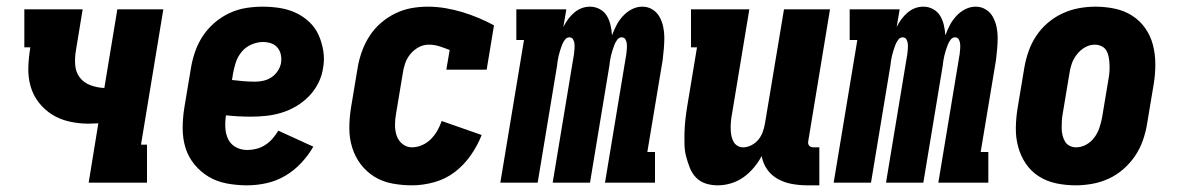

<svg xmlns="http://www.w3.org/2000/svg" viewBox="-20 -548 3540 576"><path d="M246 0 275 -178Q267 -178 260 -177.5Q253 -177 245 -177Q216 -177 187.5 -183.5Q159 -190 136 -204.5Q113 -219 96 -241Q79 -263 71.5 -290Q64 -317 65 -346.5Q66 -376 71 -406H53V-520H228L208 -398Q204 -376 205.5 -354Q207 -332 219 -316Q231 -300 251 -292.5Q271 -285 293 -284L332 -520H470L403 -114H421V0Z M721 8Q691 8 661 2.5Q631 -3 606.5 -17.5Q582 -32 563.5 -54.5Q545 -77 536.5 -104.5Q528 -132 528 -163Q528 -194 533 -225L553 -345Q557 -369 565.5 -393.5Q574 -418 588.5 -440Q603 -462 624 -480Q645 -498 669 -509Q693 -520 718 -524Q743 -528 768 -528Q794 -528 819.5 -524Q845 -520 867.5 -509.5Q890 -499 908 -482Q926 -465 936 -442.5Q946 -420 950 -394.5Q954 -369 949 -343Q946 -321 935 -299Q924 -277 907 -259.5Q890 -242 869 -229.5Q848 -217 825 -210Q802 -203 779 -200.5Q756 -198 733 -198Q714 -198 695.5 -199Q677 -200 658 -202Q655 -183 656 -164.5Q657 -146 664.5 -130.5Q672 -115 687.5 -106.5Q703 -98 722 -98Q735 -98 749 -101.5Q763 -105 775.5 -113Q788 -121 797.5 -132Q807 -143 815 -156L920 -108Q905 -82 883.5 -59Q862 -36 835.5 -20.5Q809 -5 779.5 1.5Q750 8 721 8ZM746 -303Q758 -303 771 -306Q784 -309 795 -316.5Q806 -324 813.5 -335.5Q821 -347 823 -359Q825 -372 822.5 -384Q820 -396 812.5 -405Q805 -414 793.5 -418Q782 -422 769 -422Q752 -422 734.5 -414.5Q717 -407 705 -392.5Q693 -378 687.5 -361Q682 -344 679 -327L676 -308Q692 -306 710 -304.5Q728 -303 746 -303Z M1216 8Q1186 8 1156.5 2.5Q1127 -3 1103 -18Q1079 -33 1062 -55.5Q1045 -78 1036.5 -105.5Q1028 -133 1028 -163.5Q1028 -194 1033 -225L1053 -345Q1057 -369 1065.5 -393Q1074 -417 1088 -439Q1102 -461 1122 -478.5Q1142 -496 1165.5 -507.5Q1189 -519 1213.5 -523.5Q1238 -528 1263 -528Q1290 -528 1316.5 -523.5Q1343 -519 1367.5 -511.5Q1392 -504 1416 -494Q1440 -484 1462 -472L1440 -339H1319L1329 -398Q1314 -404 1298.5 -409Q1283 -414 1266 -414Q1250 -414 1235.5 -406Q1221 -398 1210.5 -385Q1200 -372 1195 -356.5Q1190 -341 1188 -326L1168 -206Q1165 -189 1165 -172.5Q1165 -156 1170 -141Q1175 -126 1187.5 -116Q1200 -106 1216 -106Q1231 -106 1246 -112.5Q1261 -119 1272.5 -130.5Q1284 -142 1292 -156Q1300 -170 1305 -185L1425 -143Q1413 -112 1392.5 -82.5Q1372 -53 1344.5 -32Q1317 -11 1283 -1.5Q1249 8 1216 8Z M1481 0 1552 -428H1529V-520H1679L1670 -467Q1676 -479 1684 -490Q1692 -501 1702.5 -510Q1713 -519 1725 -523.5Q1737 -528 1750 -528Q1766 -528 1779.5 -520.5Q1793 -513 1800.5 -500.5Q1808 -488 1811.5 -473Q1815 -458 1816 -442Q1822 -458 1829.5 -472.5Q1837 -487 1849 -500Q1861 -513 1876 -520.5Q1891 -528 1907 -528Q1924 -528 1937.5 -519.5Q1951 -511 1958.5 -497.5Q1966 -484 1969.5 -468Q1973 -452 1973 -435.5Q1973 -419 1971.5 -402Q1970 -385 1968 -368L1922 -92H1945V0H1795L1859 -386Q1860 -394 1860.5 -401.5Q1861 -409 1860.5 -416Q1860 -423 1856.5 -429.5Q1853 -436 1845 -436Q1837 -436 1831.5 -428.5Q1826 -421 1823 -413Q1820 -405 1817.5 -397Q1815 -389 1813 -381Q1811 -373 1810 -365.5Q1809 -358 1808 -350L1750 0H1638L1702 -386Q1703 -394 1703.5 -401.5Q1704 -409 1703.5 -416Q1703 -423 1699.5 -429.5Q1696 -436 1688 -436Q1680 -436 1674.5 -428.5Q1669 -421 1666 -413Q1663 -405 1660.5 -397Q1658 -389 1656 -381Q1654 -373 1653 -365.5Q1652 -358 1651 -350L1593 0Z M2133 8Q2114 8 2097 2.5Q2080 -3 2068 -15.5Q2056 -28 2049.5 -44.5Q2043 -61 2038.5 -78Q2034 -95 2033.5 -113.5Q2033 -132 2033.5 -150.5Q2034 -169 2036 -187.5Q2038 -206 2041 -225L2071 -406H2053V-520H2228L2176 -206Q2174 -196 2173 -185.5Q2172 -175 2172 -164.5Q2172 -154 2173.5 -144.5Q2175 -135 2179 -126Q2183 -117 2191 -111.5Q2199 -106 2209 -106Q2222 -106 2234.5 -112.5Q2247 -119 2255.5 -129.5Q2264 -140 2268.5 -153Q2273 -166 2275 -178L2332 -520H2470L2405 -126Q2404 -122 2404.5 -118Q2405 -114 2407.5 -111Q2410 -108 2413.5 -107Q2417 -106 2421 -106H2438V8H2402Q2379 8 2356.5 4Q2334 0 2314.5 -10.5Q2295 -21 2282 -39Q2269 -57 2265 -80Q2255 -61 2241 -44.5Q2227 -28 2210 -16Q2193 -4 2173 2Q2153 8 2133 8Z M2481 0 2552 -428H2529V-520H2679L2670 -467Q2676 -479 2684 -490Q2692 -501 2702.5 -510Q2713 -519 2725 -523.5Q2737 -528 2750 -528Q2766 -528 2779.5 -520.5Q2793 -513 2800.5 -500.5Q2808 -488 2811.5 -473Q2815 -458 2816 -442Q2822 -458 2829.5 -472.5Q2837 -487 2849 -500Q2861 -513 2876 -520.5Q2891 -528 2907 -528Q2924 -528 2937.5 -519.5Q2951 -511 2958.5 -497.5Q2966 -484 2969.5 -468Q2973 -452 2973 -435.5Q2973 -419 2971.5 -402Q2970 -385 2968 -368L2922 -92H2945V0H2795L2859 -386Q2860 -394 2860.5 -401.5Q2861 -409 2860.5 -416Q2860 -423 2856.5 -429.5Q2853 -436 2845 -436Q2837 -436 2831.5 -428.5Q2826 -421 2823 -413Q2820 -405 2817.5 -397Q2815 -389 2813 -381Q2811 -373 2810 -365.5Q2809 -358 2808 -350L2750 0H2638L2702 -386Q2703 -394 2703.5 -401.5Q2704 -409 2703.5 -416Q2703 -423 2699.5 -429.5Q2696 -436 2688 -436Q2680 -436 2674.5 -428.5Q2669 -421 2666 -413Q2663 -405 2660.5 -397Q2658 -389 2656 -381Q2654 -373 2653 -365.5Q2652 -358 2651 -350L2593 0Z M3207 8Q3177 8 3148.5 2Q3120 -4 3096.5 -19Q3073 -34 3057.5 -57Q3042 -80 3034.5 -107.5Q3027 -135 3027.5 -165Q3028 -195 3033 -225L3053 -345Q3057 -369 3065.5 -393.5Q3074 -418 3088.5 -440Q3103 -462 3123.5 -479.5Q3144 -497 3168 -508Q3192 -519 3217 -523.5Q3242 -528 3266 -528Q3296 -528 3324.5 -522Q3353 -516 3376.5 -501Q3400 -486 3416 -463Q3432 -440 3439 -412.5Q3446 -385 3446 -355Q3446 -325 3441 -295L3421 -175Q3417 -151 3408.5 -126.5Q3400 -102 3385 -80Q3370 -58 3350 -40.5Q3330 -23 3306 -12Q3282 -1 3256.5 3.5Q3231 8 3207 8ZM3208 -106Q3224 -106 3238.5 -114Q3253 -122 3263 -135.5Q3273 -149 3278 -164Q3283 -179 3286 -194L3306 -314Q3308 -325 3308.5 -335.5Q3309 -346 3308.5 -356.5Q3308 -367 3306 -377.5Q3304 -388 3299 -396.5Q3294 -405 3284.5 -409.5Q3275 -414 3265 -414Q3249 -414 3235 -406Q3221 -398 3210.5 -384.5Q3200 -371 3195 -356Q3190 -341 3188 -326L3168 -206Q3166 -195 3165.5 -184.5Q3165 -174 3165 -163.5Q3165 -153 3167.5 -142.5Q3170 -132 3175 -123.5Q3180 -115 3189 -110.5Q3198 -106 3208 -106Z"/></svg>

Font: Iosevka Curly Slab Heavy
Style: Italic
Weight: 900
Italic angle: -9°
Monospace: yes
Designer: Belleve Invis
Foundry: Belleve Invis
Version: Version 22.1.2; ttfautohint (v1.8.4)